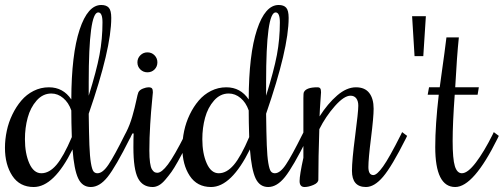

<svg xmlns="http://www.w3.org/2000/svg" viewBox="-36 -750 2020 770"><path d="M99.1 0Q43 0 13.4 -44.9Q-16.1 -89.8 -16.1 -157.2Q-16.1 -190.9 -8.8 -225.3Q-1.5 -259.8 13.7 -291Q28.8 -322.3 49.6 -346.7Q70.3 -371.1 98.9 -385.5Q127.4 -399.9 160.2 -399.9Q217.3 -399.9 250 -351.1Q250.5 -531.7 283.2 -630.9Q315.9 -730 370.1 -730Q390.6 -730 400.4 -719Q410.2 -708 410.2 -678.2Q410.2 -554.7 319.8 -293.9Q320.8 -213.9 322.5 -168.2Q324.2 -122.6 328.6 -96.4Q333 -70.3 338.9 -62.7Q344.7 -55.2 355 -55.2Q376 -55.2 399.4 -90.3Q422.9 -125.5 464.8 -210L470.2 -220.2L490.2 -205.1L484.9 -194.8Q427.7 -80.6 395.5 -40.3Q363.3 0 328.1 0Q293.9 0 277.6 -34.7Q261.2 -69.3 254.9 -150.9Q180.2 0 99.1 0ZM169.9 -375Q135.7 -375 110.8 -346.7Q85.9 -318.4 75 -277.8Q64 -237.3 64 -191.9Q64 -134.8 81.5 -95Q99.1 -55.2 129.9 -55.2Q161.6 -55.2 190.2 -88.6Q218.8 -122.1 252 -200.2Q250 -261.7 250 -307.1Q239.3 -338.4 217.5 -356.7Q195.8 -375 169.9 -375ZM375 -660.2Q375 -700.2 357.9 -700.2Q319.8 -700.2 319.8 -419.9V-366.2Q351.1 -466.3 363 -529.8Q375 -593.3 375 -660.2Z M500 -214.8H495.1L490.2 -205.1L485.4 -194.8L465.3 -210L470.2 -220.2Q484.9 -249 494.9 -284.2Q504.9 -319.3 510.5 -346.4Q516.1 -373.5 519 -379.9Q523.9 -389.6 537.4 -394.8Q550.8 -399.9 559.1 -399.9Q569.8 -399.9 573.5 -395.5Q577.1 -391.1 577.1 -379.9Q577.1 -376.5 573.5 -341.1Q569.8 -305.7 566.4 -251Q563 -196.3 563 -146Q563 -116.7 565.7 -97.7Q568.4 -78.6 573.5 -70.6Q578.6 -62.5 583.5 -59.8Q588.4 -57.1 595.2 -57.1Q612.3 -57.1 637.5 -90.6Q662.6 -124 706.1 -210L711.4 -220.2L731.4 -205.1L726.1 -194.8Q710 -163.1 701.2 -146Q692.4 -128.9 677.2 -102.1Q662.1 -75.2 651.6 -60.5Q641.1 -45.9 627.4 -29.8Q613.8 -13.7 601.1 -6.8Q588.4 0 576.2 0Q535.6 0 517.3 -35.6Q499 -71.3 499 -159.2Q499 -194.8 500 -214.8ZM595.2 -500Q595.2 -482.9 583.7 -471.4Q572.3 -460 555.2 -460Q538.6 -460 526.9 -471.4Q515.1 -482.9 515.1 -500Q515.1 -516.6 526.9 -528.3Q538.6 -540 555.2 -540Q572.3 -540 583.7 -528.3Q595.2 -516.6 595.2 -500Z M810.5 0Q754.4 0 724.9 -44.9Q695.3 -89.8 695.3 -157.2Q695.3 -190.9 702.6 -225.3Q710 -259.8 725.1 -291Q740.2 -322.3 761 -346.7Q781.7 -371.1 810.3 -385.5Q838.9 -399.9 871.6 -399.9Q928.7 -399.9 961.4 -351.1Q961.9 -531.7 994.6 -630.9Q1027.3 -730 1081.5 -730Q1102.1 -730 1111.8 -719Q1121.6 -708 1121.6 -678.2Q1121.6 -554.7 1031.2 -293.9Q1032.2 -213.9 1033.9 -168.2Q1035.6 -122.6 1040 -96.4Q1044.4 -70.3 1050.3 -62.7Q1056.2 -55.2 1066.4 -55.2Q1087.4 -55.2 1110.8 -90.3Q1134.3 -125.5 1176.3 -210L1181.6 -220.2L1201.7 -205.1L1196.3 -194.8Q1139.2 -80.6 1106.9 -40.3Q1074.7 0 1039.6 0Q1005.4 0 989 -34.7Q972.7 -69.3 966.3 -150.9Q891.6 0 810.5 0ZM881.3 -375Q847.2 -375 822.3 -346.7Q797.4 -318.4 786.4 -277.8Q775.4 -237.3 775.4 -191.9Q775.4 -134.8 793 -95Q810.5 -55.2 841.3 -55.2Q873 -55.2 901.6 -88.6Q930.2 -122.1 963.4 -200.2Q961.4 -261.7 961.4 -307.1Q950.7 -338.4 929 -356.7Q907.2 -375 881.3 -375ZM1086.4 -660.2Q1086.4 -700.2 1069.3 -700.2Q1031.2 -700.2 1031.2 -419.9V-366.2Q1062.5 -466.3 1074.5 -529.8Q1086.4 -593.3 1086.4 -660.2Z M1369.6 -366.2Q1343.8 -366.2 1306.9 -324.5Q1270 -282.7 1244.6 -231.9Q1240.7 -117.7 1240.7 -29.8Q1240.7 -16.6 1220.9 -8.3Q1201.2 0 1185.5 0Q1165.5 0 1165.5 -23.9Q1165.5 -47.9 1180.7 -117.2V-356Q1180.7 -376 1182.6 -379.9Q1191.4 -399.9 1236.8 -399.9Q1245.1 -399.9 1248.3 -395.5Q1251.5 -391.1 1251.5 -379.9L1247.1 -315.4Q1246.1 -299.8 1245.6 -283.2Q1278.3 -334.5 1316.2 -367.2Q1354 -399.9 1391.6 -399.9Q1427.2 -399.9 1444.8 -377.2Q1462.4 -354.5 1462.4 -314Q1462.4 -280.3 1451.9 -196.5Q1441.4 -112.8 1441.4 -80.1Q1441.4 -47.9 1461.4 -47.9Q1475.6 -47.9 1500.2 -82.3Q1524.9 -116.7 1571.8 -210L1576.7 -220.2L1596.7 -205.1L1591.8 -194.8Q1535.2 -82 1500.2 -41Q1465.3 0 1431.6 0Q1375.5 0 1375.5 -64.9Q1375.5 -106.9 1388.2 -204.1Q1400.9 -301.3 1400.9 -326.2Q1400.9 -344.7 1392.8 -355.5Q1384.8 -366.2 1369.6 -366.2Z M1671.9 -685.1 1661.6 -524.9H1626.5L1616.7 -685.1Z M1709.5 -160.2Q1709.5 -248.5 1723.6 -370.1H1679.2L1684.6 -399.9H1727.5Q1730.5 -422.9 1736.1 -462.9Q1741.7 -502.9 1746.3 -536.6Q1751 -570.3 1754.4 -600.1H1804.2Q1796.4 -526.4 1789.6 -399.9H1884.3L1879.4 -370.1H1787.6Q1779.3 -255.4 1779.3 -185.1Q1779.3 -112.8 1788.1 -84Q1796.9 -55.2 1816.4 -55.2Q1839.8 -55.2 1872.6 -98.4Q1905.3 -141.6 1939.5 -210L1944.3 -220.2L1964.4 -205.1L1959.5 -194.8Q1863.3 0 1789.6 0Q1709.5 0 1709.5 -160.2Z"/></svg>

Font: Rochester
Style: Regular
Weight: 400
Designer: Gillian Fisher
Foundry: Font Diner, Inc DBA Sideshow
Version: Version 1.005